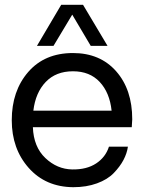

<svg xmlns="http://www.w3.org/2000/svg" viewBox="-20 -775 604 800"><path d="M203 -584H134L235 -755H326L428 -584H358L281 -714ZM531 -278Q531 -269 529 -245H117Q120 -163 169 -116.5Q218 -70 281 -69Q341 -68 380.5 -94Q420 -120 434 -164H513Q509 -136 494.5 -108.5Q480 -81 454 -54Q428 -27 384 -11Q340 5 285 5Q170 4 99.5 -75.5Q29 -155 29 -274Q29 -396 97.5 -475Q166 -554 284 -554Q397 -554 464 -478Q531 -402 531 -278ZM284 -478Q213 -478 170.5 -433.5Q128 -389 119 -314H445Q437 -389 395.5 -433.5Q354 -478 284 -478Z"/></svg>

Font: Oakes Grotesk
Style: Regular
Weight: 400
Designer: Samuel Oakes
Foundry: Samuel Oakes
Version: Version 1.000;PS 001.000;hotconv 1.0.88;makeotf.lib2.5.64775